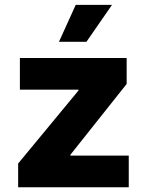

<svg xmlns="http://www.w3.org/2000/svg" viewBox="-20 -786 616 806"><path d="M56.2 0V-99.6L309.6 -406.2V-409.7H63.5V-542.5H511.7V-433.6L275.4 -136.2V-132.8H520.5V0ZM227.5 -610.4 297.9 -765.6H450.2L342.8 -610.4Z"/></svg>

Font: Inter 16pt ExtraBold
Style: Regular
Weight: 800
Version: Version 4.001;git-66647c0bb